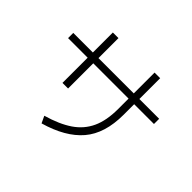

<svg xmlns="http://www.w3.org/2000/svg" viewBox="-166 -1048 1331 1331"><g transform="rotate(45 500.0 -382.5)"><path d="M921 -580V-529H727V-426Q727 -242 638 -137.5Q549 -33 367 19L343 -32Q458 -65 530 -114Q602 -163 637 -238.5Q672 -314 672 -427V-529H326V-282H271V-529H79V-580H271V-776H326V-580H672V-784H727V-580Z"/></g></svg>

Font: IBM Plex Sans JP Light
Style: Regular
Weight: 300
Designer: Mike Abbink; Paul van der Laan; Pieter van Rosmalen; Wujin Sim; Yejin Wi; Jinhee Kim; Boomi Park; Yona Kim; Kichan Ma
Foundry: Sandoll Inc.
Version: Version 1.002